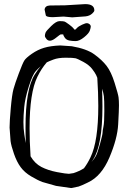

<svg xmlns="http://www.w3.org/2000/svg" viewBox="-20 -908 639 948"><path d="M301.3 -881.8C265.8 -881.8 240.7 -881.5 226.1 -880.9C210.4 -880.2 201.8 -873.5 200.2 -860.8C200.2 -860.5 202.1 -851.1 206.1 -832.5C207.7 -826.3 219.4 -823.2 241.2 -823.2L293.9 -826.2L336.4 -822.3L402.3 -827.1C415.7 -828.5 426.8 -833.2 435.5 -841.3C442.4 -847.5 445.8 -852.7 445.8 -856.9C445.8 -877.4 430.8 -887.7 400.9 -887.7ZM423.6 -787.4C420.5 -790.4 416.4 -792.5 411.4 -793.5C406.3 -794.4 397.6 -792 385.3 -786.1C372.9 -780.3 364.3 -774.7 359.6 -769.3C354.9 -763.9 351.6 -761.2 349.9 -761.2C348.1 -761.2 345.9 -763.2 343.5 -767.1C341.1 -771 333.8 -777.5 321.8 -786.6C309.7 -795.7 301.4 -800.9 296.9 -802C292.3 -803.1 284.7 -803.7 273.9 -803.7C263.2 -803.7 249.4 -795.6 232.7 -779.3C215.9 -763 206.5 -752 204.6 -746.1C202.6 -740.2 201.7 -735.2 201.7 -731C201.7 -726.7 204.3 -721.4 209.7 -715.1C215.1 -708.7 221.8 -706.1 229.7 -707.3C237.7 -708.4 247.6 -713.9 259.3 -723.6C271 -733.4 278.3 -738.3 281.2 -738.3H292C292.3 -734.4 295 -728.8 300 -721.7C305.1 -714.5 312.3 -710 321.8 -708C331.2 -706.1 341.9 -705.1 353.8 -705.1C365.6 -705.1 379.5 -711.4 395.3 -724.1C411.1 -736.8 420.5 -747.9 423.6 -757.3C426.7 -766.8 428.2 -773.4 428.2 -777.1C428.2 -780.8 426.7 -784.3 423.6 -787.4ZM431.6 -107.9 439.5 -119.6C470.4 -167.2 485.8 -254.6 485.8 -381.8C485.8 -409.2 485.2 -438.5 483.9 -469.7C488.4 -456.4 491.5 -444.1 492.9 -432.9C494.4 -421.6 495.1 -397.2 495.1 -359.6C495.1 -322 493.7 -296.3 490.7 -282.5C487.8 -268.6 486.3 -258.6 486.3 -252.4C486.3 -246.3 482.2 -228 473.9 -197.8C465.6 -167.5 458.7 -147.4 453.1 -137.5C447.6 -127.5 440.4 -117.7 431.6 -107.9ZM181.2 -581.1C170.4 -567.7 160.6 -554.2 151.9 -540.5C121.3 -493 106 -405.4 106 -277.8C106 -253.7 106.4 -228.4 107.4 -201.7C105.1 -212.1 102.6 -226.6 99.9 -245.4C97.1 -264.1 95.7 -283.9 95.7 -304.7C95.7 -325.5 97 -350.3 99.6 -378.9C102.2 -407.6 109.8 -441.7 122.3 -481.2C134.8 -520.8 146.5 -546.2 157.2 -557.6C168 -569 175.9 -576.8 181.2 -581.1ZM32.2 -211.4C34.2 -195.8 39.8 -174.7 49.1 -148.2C58.3 -121.7 69.4 -99.7 82.3 -82.3C95.1 -64.9 112.5 -49.7 134.3 -36.9C156.1 -24 174.5 -14.8 189.5 -9.3L256.8 9.8L331.1 20.5L367.7 13.2C381.3 8.3 392.6 3.6 401.4 -1L414.6 -7.3C458.8 -27.8 494.1 -68.9 520.3 -130.6C546.5 -192.3 560.9 -246.7 563.5 -293.9C566.1 -341.1 567.4 -372.5 567.4 -387.9C567.4 -403.4 566.7 -416.4 565.4 -427C564.1 -437.6 557.7 -461.3 546.1 -498.3C534.6 -535.2 521.3 -563.4 506.3 -582.8C491.4 -602.1 471.3 -621 446 -639.4C420.8 -657.8 383.6 -671.2 334.5 -679.7L277.3 -683.6C245.8 -682.3 219.3 -678.5 198 -672.1C176.7 -665.8 156.3 -655.8 137 -642.3C117.6 -628.8 105.1 -617.5 99.6 -608.4C94.1 -599.3 85.1 -578.3 72.8 -545.4C60.4 -512.5 51.7 -486.8 46.6 -468.3C41.6 -449.7 37.1 -418.4 33.2 -374.3C29.3 -330.2 27.3 -298.2 27.3 -278.3ZM460.4 -523.9C463.7 -473.5 465.3 -427.2 465.3 -385.3C465.3 -268.7 452.5 -184.1 426.8 -131.3C417.3 -111.2 406.6 -93.1 394.5 -77.1C379.2 -67.4 362 -59.4 342.8 -53.2L320.3 -49.8C310.5 -49.8 290.9 -52.7 261.2 -58.3C231.6 -64 206 -72.5 184.3 -83.7C162.7 -95 144.9 -112.5 130.9 -136.2C127.6 -186.7 126 -232.9 126 -274.9C126 -391.4 138.8 -476.1 164.6 -528.8C177.9 -556.2 193.4 -579.9 210.9 -600.1C217.1 -603.4 228.1 -608 243.9 -614C259.7 -620 279.8 -623 304.2 -623C328.6 -623 344.6 -622.2 352.3 -620.4C359.9 -618.6 373.1 -612.5 391.8 -602.3C410.6 -592 424.7 -580.7 434.3 -568.4C443.9 -556 450.7 -545.7 454.6 -537.6C458.5 -529.5 460.4 -524.9 460.4 -523.9Z"/></svg>

Font: Drukaatie burti
Style: Regular
Weight: 400
Version: Version 0.14.4